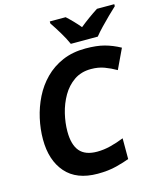

<svg xmlns="http://www.w3.org/2000/svg" viewBox="-135 -1030 945 1136"><g transform="rotate(-15 337.5 -462.0)"><path d="M321.8 9.8Q192.4 9.8 126.2 -66.2Q60.1 -142.1 60.1 -270Q60.1 -333 74.5 -397.5Q88.9 -461.9 118.2 -520.8Q147.5 -579.6 192.9 -625.5Q238.3 -671.4 300.3 -698.2Q362.3 -725.1 441.9 -725.1Q509.8 -725.1 557.1 -712.4Q604.5 -699.7 651.9 -673.8L594.2 -551.8Q559.6 -571.8 523.2 -585.4Q486.8 -599.1 441.9 -599.1Q381.3 -599.1 337.9 -569.1Q294.4 -539.1 266.6 -491Q238.8 -442.9 225.3 -386.7Q211.9 -330.6 211.9 -277.8Q211.9 -196.8 245.6 -157Q279.3 -117.2 352.1 -117.2Q392.6 -117.2 434.1 -127.7Q475.6 -138.2 517.1 -154.8V-27.8Q487.3 -16.1 437.3 -3.2Q387.2 9.8 321.8 9.8ZM365.7 -773.9Q350.6 -809.1 325.2 -850.8Q299.8 -892.6 279.8 -921.9V-934.1H377Q394 -918.9 416.3 -896Q438.5 -873 455.6 -852.1Q511.7 -897.5 568.8 -934.1H674.8V-921.9Q654.8 -903.3 627.7 -877Q600.6 -850.6 574.5 -823.2Q548.3 -795.9 530.8 -773.9Z"/></g></svg>

Font: Open Sans
Style: Bold Italic
Weight: 700
Italic angle: -12°
Designer: Monotype Design Team
Foundry: Monotype Imaging Inc.
Version: Version 3.003; ttfautohint (v1.8.4)